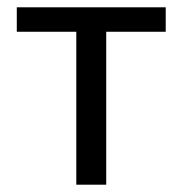

<svg xmlns="http://www.w3.org/2000/svg" viewBox="-20 -506 500 526"><path d="M189 0V-419H26V-486H434V-419H271V0Z"/></svg>

Font: Source Sans Pro
Style: Regular
Weight: 400
Designer: Paul D. Hunt
Foundry: Adobe Systems Incorporated
Version: Version 2.021;PS 2.000;hotconv 1.0.86;makeotf.lib2.5.63406